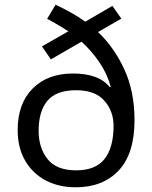

<svg xmlns="http://www.w3.org/2000/svg" viewBox="-20 -785 645 815"><path d="M216 -765Q248 -750 280.5 -732Q313 -714 342 -693L457 -760L495 -706L396 -649Q464 -585 507.5 -491Q551 -397 551 -275Q551 -133 484 -61.5Q417 10 301 10Q229 10 173.5 -19.5Q118 -49 86.5 -103.5Q55 -158 55 -233Q55 -345 118.5 -409Q182 -473 290 -473Q343 -473 382.5 -459Q422 -445 446 -415L450 -417Q434 -474 401 -522Q368 -570 326 -608L196 -533L158 -588L270 -652Q249 -666 226 -679.5Q203 -693 180 -705ZM303 -402Q219 -402 181.5 -357.5Q144 -313 144 -230Q144 -157 182 -109.5Q220 -62 303 -62Q386 -62 424 -110.5Q462 -159 462 -251Q462 -313 423 -357.5Q384 -402 303 -402Z"/></svg>

Font: Noto Sans Tifinagh APT
Style: Regular
Weight: 400
Designer: JamraPatel
Foundry: JamraPatel LLC
Version: Version 2.006; ttfautohint (v1.8.4.7-5d5b)